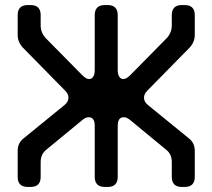

<svg xmlns="http://www.w3.org/2000/svg" viewBox="-20 -731 841 760"><path d="M90 9H101Q141 9 141 -31V-90Q141 -121 164 -139L306 -256Q319 -267 331 -267Q355 -267 355 -233V-31Q355 9 395 9H406Q446 9 446 -31V-233Q446 -267 470 -267Q482 -267 495 -256L637 -139Q660 -121 660 -90V-31Q660 9 700 9H711Q751 9 751 -31V-134Q751 -165 728 -183L566 -315Q550 -328 550 -344Q550 -359 563 -372L731 -543Q751 -565 751 -593V-671Q751 -711 711 -711H700Q660 -711 660 -671V-630Q660 -602 640 -580L495 -433Q480 -418 468 -418Q458 -418 452 -427.5Q446 -437 446 -453V-671Q446 -711 406 -711H395Q355 -711 355 -671V-453Q355 -437 349 -427.5Q343 -418 333 -418Q321 -418 306 -433L161 -580Q141 -602 141 -630V-671Q141 -711 101 -711H90Q50 -711 50 -671V-593Q50 -565 70 -543L238 -372Q251 -359 251 -344Q251 -328 235 -315L73 -183Q50 -165 50 -134V-31Q50 9 90 9Z"/></svg>

Font: WDXL Lubrifont TC
Style: Regular
Weight: 400
Designer: [WDXL Lubrifont] Copyright 2020-2022 (c) NightFurySL2001, Skr-ZERO; [ZCOOL QingKe HuangYou] Copyright 2018-2022 (c) The 
Version: Version 2.001;hotconv 1.1.1;makeotfexe 2.6.0